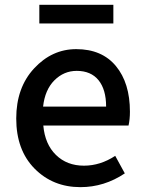

<svg xmlns="http://www.w3.org/2000/svg" viewBox="-20 -770 604 803"><path d="M316.4 12.7Q201.2 12.7 124.5 -64.9Q47.9 -142.6 47.9 -274.4Q47.9 -403.3 122.6 -483.9Q197.3 -564.5 298.8 -564.5Q406.2 -564.5 464.8 -493.7Q523.4 -422.9 523.4 -302.7Q523.4 -270.5 517.6 -245.1H161.1Q168 -167 213.9 -122.1Q259.8 -77.1 331.1 -77.1Q399.4 -77.1 461.9 -118.2L502 -44.9Q416 12.7 316.4 12.7ZM160.2 -324.2H423.8Q423.8 -395.5 392.1 -434.6Q360.4 -473.6 300.8 -473.6Q247.1 -473.6 207.5 -434.1Q168 -394.5 160.2 -324.2ZM144.5 -671.9V-750H454.1V-671.9Z"/></svg>

Font: Gen Shin Gothic Medium
Style: Regular
Weight: 500
Designer: [Source Han Sans]
Ryoko NISHIZUKA  (kana & ideographs); Paul D. Hunt (Latin, Greek & Cyrillic); Wenlong ZHANG  (bopomofo
Version: Version 1.002.20150607